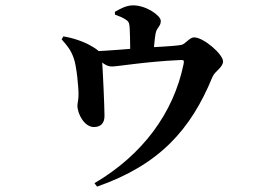

<svg xmlns="http://www.w3.org/2000/svg" viewBox="-20 -621 1040 714"><path d="M331.3 60.2 341 73C572.4 -8 689.5 -138.2 770.2 -335.2C779.9 -357.3 809.5 -370.6 809.5 -392.7C809.5 -418.9 737.7 -482 701.8 -482C684.2 -482 669.8 -456.6 653.6 -453.8C617.9 -448.1 555.1 -446.6 505.7 -442.6C462.7 -439 389.4 -433 325.4 -429.8L324.7 -416.8C361.1 -387.5 374 -373.7 396.3 -373.7C417 -373.7 520.4 -391.8 651.3 -397.8C663.7 -398.5 665.5 -396 662.5 -381.8C624.9 -199.8 509.4 -44.5 331.3 60.2ZM329.4 -148.6C353.8 -148.9 368.6 -161.7 368.6 -190.1C368.6 -224.5 362.5 -356.9 359.7 -395.2C357.7 -424.2 350.8 -431.9 318.9 -450.3C290.5 -467.1 247.4 -481 215.4 -485.6L209.3 -474.5C229.3 -452.1 243 -436 253.7 -406C264.8 -377.9 273.1 -290.9 271.9 -263.5C271.4 -248.3 267.9 -236.2 267.9 -228.2C268.2 -195.8 294.8 -148.3 329.4 -148.6ZM464.1 -406.5 551.1 -409C551.1 -431.9 554.5 -474.6 558.7 -496.9C563.7 -520.9 577.9 -522 577.9 -543.3C577.9 -562.9 524.2 -601.1 475 -601.1C449.1 -601.1 425.8 -587.6 407.4 -577.2V-566.6C422.6 -561.2 436.5 -556 448.4 -547.6C461.1 -539.7 461.4 -530.9 462.4 -513.1C464.4 -477.9 464.1 -418.5 464.1 -406.5Z"/></svg>

Font: Source Han Serif TW VF
Style: Regular
Weight: 250
Designer: Ryoko NISHIZUKA 西塚涼子 (kana & ideographs); Frank Grießhammer (Latin, Greek & Cyrillic); Wenlong ZHANG 张文龙 (bopomofo); San
Foundry: Adobe
Version: Version 2.002;hotconv 1.1.0;makeotfexe 2.6.0